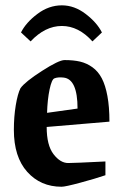

<svg xmlns="http://www.w3.org/2000/svg" viewBox="-20 -692 460 723"><path d="M95.2 -536.1 59.1 -569.8Q77.6 -606.9 120.6 -639.4Q163.6 -671.9 212.9 -671.9Q260.3 -671.9 302.7 -639.4Q345.2 -606.9 363.8 -569.8L328.1 -536.1Q275.9 -594.2 212.9 -594.2Q149.9 -594.2 95.2 -536.1ZM211.9 11.2Q132.8 11.2 82.5 -44.9Q32.2 -101.1 32.2 -203.1Q32.2 -252 39.3 -295.2Q46.4 -338.4 57.1 -359.9Q74.7 -384.3 138.2 -425Q201.7 -465.8 223.1 -465.8Q256.8 -465.8 281.7 -460Q306.6 -454.1 328.1 -438.7Q349.6 -423.3 363.3 -397.2Q377 -371.1 384.5 -330.3Q392.1 -289.6 392.1 -233.9L155.8 -213.9Q155.8 -145 181.4 -111.6Q207 -78.1 236.8 -78.1Q259.8 -78.1 377 -84V-32.2Q339.8 -19.5 283 -4.2Q226.1 11.2 211.9 11.2ZM157.2 -267.1 272 -283.2Q272 -394.5 219.2 -399.9Q198.2 -402.3 185.1 -397Q174.8 -393.6 166.7 -355.2Q158.7 -316.9 157.2 -267.1Z"/></svg>

Font: Grenze SemiBold
Style: Regular
Weight: 600
Designer: Renata Polastri
Foundry: Omnibus-Type
Version: Version 1.002;PS 001.002;hotconv 1.0.88;makeotf.lib2.5.64775